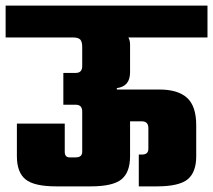

<svg xmlns="http://www.w3.org/2000/svg" viewBox="-40 -662 757 682"><path d="M697 -642V-529H416Q422 -518 422 -504V-405Q422 -355 375 -349V-344H526Q592 -344 624.5 -314.5Q657 -285 657 -217V-107Q657 -50 626.5 -25Q596 0 517 0H453V-113H464Q487 -113 487 -133V-207Q487 -231 464 -231H422V-107Q422 -50 391.5 -25Q361 0 282 0H160Q81 0 50.5 -25Q20 -50 20 -107V-223H190V-123Q190 -103 207 -103H229Q252 -103 252 -123V-266Q252 -290 229 -290H185V-403H229Q252 -403 252 -427V-495Q252 -514 245 -521.5Q238 -529 218 -529H-20V-642Z"/></svg>

Font: Teko
Style: Bold
Weight: 700
Designer: Manushi Parikh, Jonny Pinhorn
Foundry: Indian Type Foundry
Version: Version 1.106;PS 1.0;hotconv 1.0.78;makeotf.lib2.5.61930; tt